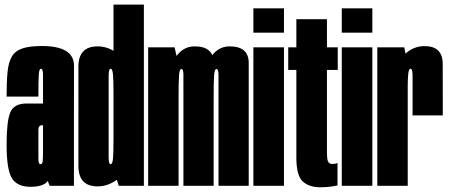

<svg xmlns="http://www.w3.org/2000/svg" viewBox="-20 -805 1948 832"><path d="M195.1 0 166.4 -73.8V-378.4Q166.4 -452.8 166.4 -479.8Q166.4 -506.9 157.8 -506.9L161.5 -605.6Q300.8 -605.6 300.6 -519.9Q300.4 -434.2 300.4 -298.1V0ZM112.4 4.5Q55.1 4.5 31.9 -32.2Q8.6 -69 8.6 -178.5Q8.6 -278.2 24.2 -317.4Q39.8 -356.5 95.5 -356.5Q132.6 -356.5 170.9 -356.5V-262.2Q166.8 -262.2 161.6 -262.2Q146.4 -262.2 146.4 -242.2Q146.4 -222.1 146.4 -180Q146.4 -137.8 146.4 -115.6Q146.4 -93.5 155.6 -93.5Q163.5 -93.5 164.9 -105.7Q166.4 -117.9 166.4 -147.5L205.9 -135Q205.9 -68.6 193.1 -32.1Q180.2 4.5 112.4 4.5ZM8.6 -386.4Q8.6 -449.4 12.6 -491.8Q16.5 -534.1 30.9 -559.2Q45.2 -584.2 76.2 -594.9Q107.1 -605.6 161.5 -605.6L161.8 -559.1L157.8 -506.9Q153.5 -506.9 151.3 -501.2Q149.1 -495.5 148.1 -482.1Q147 -468.6 146.7 -445.1Q146.4 -421.6 146.4 -386.4Z M494.5 0 471.8 -72V-785H603.5V0ZM403 2.6Q319.8 2.6 319.8 -85.9Q319.8 -174.5 319.8 -301Q319.8 -427.8 319.8 -515.9Q319.8 -604.1 403 -604.1Q451.4 -604.1 493.8 -569.4Q536.2 -534.6 536.2 -453.4L471.8 -405.1Q471.8 -457.9 469.6 -482.4Q467.4 -506.9 459.5 -506.9Q450.8 -506.9 450.8 -475.6Q450.8 -444.4 450.8 -301Q450.8 -156 450.8 -124.8Q450.8 -93.5 459.5 -93.5Q467.4 -93.5 469.6 -118Q471.8 -142.5 471.8 -196.8L536.2 -147Q536.2 -65.8 493.8 -31.6Q451.4 2.6 403 2.6Z M622 0V-600H736.5L753.8 -524.4V0ZM774.8 0V-373.1Q774.8 -455.8 774.8 -480.9Q774.8 -506.1 766 -506.1Q758.1 -506.1 755.9 -480.1Q753.8 -454 753.8 -376.9L702.5 -424.8Q702.5 -489.1 734.8 -546.6Q767.1 -604.1 823.2 -604.1Q905.8 -604.1 905.8 -532.4Q905.8 -460.8 905.8 -395.9V0ZM926.8 0V-373.1Q926.8 -455.8 926.8 -480.9Q926.8 -506.1 918 -506.1Q910.1 -506.1 907.9 -480.1Q905.8 -454 905.8 -376.9L854.5 -424.8Q854.5 -489.1 886.8 -546.6Q919.1 -604.1 975.2 -604.1Q1057.8 -604.1 1057.8 -532.4Q1057.8 -460.8 1057.8 -395.9V0Z M1078 0V-600H1210.5V0ZM1078 -768.8H1210.5V-663.5H1078Z M1368.8 6.5Q1318.9 6.5 1291.6 -19.1Q1264.2 -44.8 1264.2 -122V-502H1229V-600H1264.2V-721.9H1396.8V-600H1443.5V-502H1396.8V-146Q1396.8 -112.2 1402.4 -103.4Q1408 -94.5 1419.5 -94.5Q1434.2 -94.5 1442.5 -98.8V-1.5Q1406.5 6.5 1368.8 6.5Z M1461 0V-600H1593.5V0ZM1461 -768.8H1593.5V-663.5H1461Z M1767.8 -305Q1767.8 -445 1767.8 -476.1Q1767.8 -507.2 1759.1 -507.2Q1751.1 -507.2 1748.9 -482.8Q1746.8 -458.2 1746.8 -435.5L1696.1 -442.5Q1696.1 -535 1733.9 -570.1Q1771.6 -605.2 1819.9 -605.2Q1898 -605.2 1898.4 -528.5Q1898.8 -451.8 1898.8 -305ZM1615 0V-600H1731.8L1746.8 -524.1V0Z"/></svg>

Font: Anybody UltraCondensed Thin
Style: Regular
Weight: 100
Width: 1
Designer: Tyler Finck
Foundry: Etcetera Type Company
Version: Version 1.110